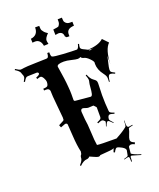

<svg xmlns="http://www.w3.org/2000/svg" viewBox="-235 -1168 1196 1444"><g transform="rotate(-20 363.5 -446.5)"><path d="M423.3 -894.5 412.6 -905.3Q411.1 -943.4 373.5 -943.4Q368.7 -943.4 349.6 -939.5L348.6 -983.4Q387.2 -987.8 393.6 -992.7V-993.7Q405.8 -1008.8 405.8 -1024.4V-1044.4L439.5 -1045.4Q440.4 -1017.1 444.6 -1010.5Q448.7 -1003.9 454.6 -998.5V-999.5Q464.8 -989.3 484.4 -989.3H503.4L504.4 -957.5Q445.3 -954.6 445.3 -911.6V-894.5ZM186.5 -945.3 167.5 -944.3 166.5 -975.6Q225.6 -982.4 225.6 -1045.4H258.3Q258.3 -1017.1 263.7 -1008.8Q269 -1000.5 273.2 -995.6Q277.3 -990.7 278.1 -989.7Q278.8 -988.8 280.3 -987.8Q285.2 -982.4 301.8 -971.7Q272.5 -942.4 272.5 -923.3Q272.5 -914.6 277.3 -894.5L240.7 -892.6Q236.3 -919.4 222.7 -932.4Q209 -945.3 192.4 -945.3ZM206.5 -272.9Q206.5 -286.1 189.5 -286.1Q186.5 -286.1 151.4 -272L143.6 -292Q188.5 -314 188.5 -317.9L189.5 -336.9Q189.9 -341.8 180.4 -433.8Q170.9 -525.9 171.4 -558.1Q168 -568.4 162.1 -572.8Q156.2 -577.1 140.6 -577.1L126.5 -576.2L125.5 -590.8Q156.2 -591.8 161.6 -600.6Q168.5 -611.8 168.5 -627.9Q168.5 -644 157.5 -663.1Q146.5 -682.1 135.7 -682.1Q125 -682.1 108.4 -674.8L103.5 -687Q123 -695.3 128.7 -700.2Q134.3 -705.1 134.3 -712.9Q129.4 -721.2 121.6 -721.2L49.3 -719.2Q40 -719.2 33 -713.4Q25.9 -707.5 13.7 -686L5.4 -689.9Q20.5 -715.8 20.5 -723.1Q20.5 -730.5 18.8 -735.4Q17.1 -740.2 14.2 -746.8Q11.2 -753.4 9.8 -759.8Q5.4 -775.4 -28.3 -795.9L-23.4 -803.2Q5.4 -784.2 15.4 -784.2Q25.4 -784.2 42.5 -787.4Q59.6 -790.5 137.7 -792.5Q215.8 -794.4 221.7 -794.9L219.2 -793.9Q229 -794.9 233.4 -796.9Q243.7 -801.8 245.6 -833H261.2Q261.2 -799.3 270 -795.9Q284.7 -789.1 356.2 -784.9Q427.7 -780.8 462.4 -780.8Q476.1 -780.8 485.4 -817.9L493.7 -815.9Q489.3 -799.8 489.3 -790Q489.3 -780.3 497.8 -774.2Q506.3 -768.1 521.2 -761.7Q536.1 -755.4 542.5 -751Q632.3 -756.8 667.5 -792L709.5 -748Q667 -707 662.6 -591.8V-660.2Q660.6 -643.6 651.6 -607.4Q642.6 -571.3 642.1 -556.6Q641.6 -542 647.2 -536.4Q652.8 -530.8 675.3 -520L672.4 -512.2Q647.9 -522.9 639.6 -522.9Q631.3 -522.9 627.9 -520.5Q617.2 -513.2 613.3 -469.2L607.4 -470.2Q608.4 -481 608.4 -494.9Q608.4 -508.8 603.8 -518.8Q599.1 -528.8 589.8 -541Q554.7 -585.9 554.7 -633.8L555.7 -643.1Q555.7 -654.8 533 -677.5Q510.3 -700.2 492.7 -703.9Q475.1 -707.5 468.3 -720.2Q461.4 -712.9 447 -712.9Q432.6 -712.9 398.2 -721.4Q363.8 -730 340.3 -730Q284.7 -730 284.7 -709Q288.1 -686.5 292.2 -660.2Q296.4 -633.8 299.8 -609.6Q303.2 -585.4 304.2 -573.5Q305.2 -561.5 307.1 -542Q310.5 -507.3 310.5 -478.8Q310.5 -450.2 310.1 -436.5Q309.6 -422.9 323.2 -422.9L440.4 -412.1Q451.2 -412.1 455.6 -430.7Q460 -449.2 461.9 -478.3Q463.9 -507.3 467 -517.6Q470.2 -527.8 470.2 -537.6Q470.2 -547.4 459.5 -576.2L467.3 -579.1Q481.4 -542.5 501 -528.8Q520 -515.6 523.7 -508.1Q527.3 -500.5 527.3 -486.8L524.4 -394Q524.4 -328.1 530.3 -265.1Q530.3 -257.3 537.1 -252Q543.9 -246.6 567.4 -238.8L564.5 -231Q537.1 -238.8 531.2 -238.8Q512.7 -238.8 510.3 -207Q510.3 -197.3 536.6 -170.9L533.7 -168Q507.3 -195.8 499.5 -195.8H497.6Q488.3 -195.8 475.6 -161.1L471.7 -163.1Q481.4 -191.9 481.4 -196.8Q481.4 -201.7 478.5 -203.1L470.2 -210.9Q463.9 -215.8 456.5 -215.8Q449.2 -215.8 424.3 -205.1L420.4 -213.9Q443.4 -223.6 449.5 -229.5Q455.6 -235.4 455.6 -244.1V-320.8Q455.6 -323.7 446 -333Q436.5 -342.3 436.5 -342.8L396.5 -340.8Q388.7 -340.3 373.8 -345.7Q358.9 -351.1 353.5 -351.1Q336.4 -351.1 336.4 -329.1L341.3 -267.1Q348.1 -231 351.1 -160.2Q354 -89.4 360.4 -55.2Q379.4 -50.8 515.6 -50.8Q521.5 -54.2 534.9 -61.8Q548.3 -69.3 555.7 -73.7Q563 -78.1 573.7 -85Q591.8 -96.7 608.4 -110.8Q613.3 -119.6 614.3 -157.2H617.7L616.2 -134.8Q616.2 -102.1 631.3 -102.1Q635.7 -102.1 662.6 -106.9L663.6 -102.1Q632.3 -95.7 629.6 -92.5Q627 -89.4 626.2 -81.1Q625.5 -72.8 614.5 -46.4Q603.5 -20 603.5 -8.5Q603.5 2.9 609.6 9.3Q615.7 15.6 635.3 23.9L629.4 37.1Q615.2 28.8 602.3 28.8Q589.4 28.8 581.5 40L576.7 90.8Q576.7 95.2 599.6 105.7Q622.6 116.2 649.4 124L648.4 129.9L577.6 108.9Q570.8 108.9 569.3 112.3Q567.9 115.7 567.4 116.2L565.4 151.9L559.6 150.9Q559.1 145 559.1 137Q559.1 128.9 558.8 125.2Q558.6 121.6 557.6 117.7Q556.6 110.8 549.6 110.8Q542.5 110.8 516.6 118.2L515.6 113.8Q545.4 105.5 547.9 102.3Q550.3 99.1 550.3 96.2L557.6 58.1Q557.6 43.5 532 28.8Q506.3 14.2 493.7 14.2Q483.4 14.2 468.3 43.9L458.5 39.1Q460.9 31.2 465.3 21.5Q469.7 11.7 470.2 8.8Q467.3 16.6 417.2 20Q367.2 23.4 358.4 24.9Q352.5 32.2 342.3 32.2Q332 32.2 307.9 20.8Q283.7 9.3 276.4 6.8Q265.6 19 252 19.5Q224.6 20.5 193.4 51.8L187.5 44.9Q188.5 43 196.5 34.2Q204.6 25.4 209.7 14.4Q214.8 3.4 214.8 -2.9Q214.8 -20 225.6 -30.8L227.5 -40L229.5 -50.8Q217.3 -104.5 212.9 -178Q208.5 -251.5 206.5 -272.9ZM545.4 -749 553.2 -741.2Q565.4 -747.1 584.5 -747.1ZM133.3 -714.8 134.3 -713.9Z"/></g></svg>

Font: Eater Caps
Style: Regular
Weight: 400
Version: Version 001.002